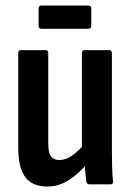

<svg xmlns="http://www.w3.org/2000/svg" viewBox="-20 -676 477 704"><path d="M154.2 8Q98.3 8 72.6 -26.7Q46.9 -61.5 46.9 -133.9V-481.4Q46.9 -492.3 57.3 -492.3H146.5Q156.9 -492.3 156.9 -481.4V-149.8Q156.9 -116.5 166.7 -102.9Q176.6 -89.3 197.3 -89.3Q221.6 -89.3 244.8 -105.7Q268 -122.2 293.9 -152.7L304.1 -82.4Q273 -42.4 234.8 -17.2Q196.6 8 154.2 8ZM308.5 0Q298.6 0 296.6 -10Q294.1 -28 291.9 -52.6Q289.6 -77.2 289.6 -95.1L280.3 -126.1V-481.4Q280.3 -492.3 290.7 -492.3H379.4Q390.3 -492.3 390.3 -481.4V-125.3Q390.3 -90.7 391.1 -62.5Q391.9 -34.3 394.3 -12.4Q396.3 0 384.4 0ZM132.5 -570.5Q121.6 -570.5 121.6 -581.4V-645.3Q121.6 -655.7 132.5 -655.7H303.7Q314.6 -655.7 314.6 -645.3V-581.4Q314.6 -570.5 303.7 -570.5Z"/></svg>

Font: Sofia Sans Condensed
Style: Regular
Weight: 400
Designer: Botio Nikoltchev, Ani Petrova
Foundry: lettersoup
Version: Version 4.100